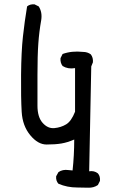

<svg xmlns="http://www.w3.org/2000/svg" viewBox="-20 -749 540 903"><path d="M342.8 132.8Q295.9 132.8 254.9 115.2Q242.2 101.6 244.1 80.1L254.9 60.5Q274.4 46.9 301.8 50.8L321.3 52.7Q325.2 17.6 327.1 -19Q329.1 -55.7 329.1 -92.8Q297.9 -79.1 269 -74.2Q240.2 -69.3 199.2 -69.3Q158.2 -69.3 122.1 -113.3Q85.9 -157.2 82 -222.7Q78.1 -288.1 79.1 -397.5Q80.1 -506.8 87.9 -577.6Q95.7 -648.4 107.4 -718.8Q121.1 -730.5 142.6 -728.5L162.1 -718.8Q179.7 -691.4 173.8 -654.3Q164.1 -599.6 160.2 -543.5Q156.2 -487.3 156.2 -396.5Q156.2 -305.7 156.2 -252Q156.2 -198.2 180.7 -170.9Q205.1 -143.6 235.8 -146.5Q266.6 -149.4 291 -164.1Q315.4 -178.7 333 -223.6V-428.7Q299.8 -422.9 274.4 -438.5Q262.7 -454.1 264.6 -475.6L274.4 -495.1Q317.4 -510.7 370.1 -504.9Q391.6 -504.9 407.2 -493.2Q418.9 -477.5 417 -456.1L409.2 -436.5L399.4 56.6Q422.9 52.7 440.4 66.4Q452.1 80.1 450.2 101.6L440.4 121.1Q420.9 134.8 394.5 133.8Q368.2 132.8 342.8 132.8Z"/></svg>

Font: JasonHandwriting2
Style: Regular
Weight: 400
Version: Version 1.05.10